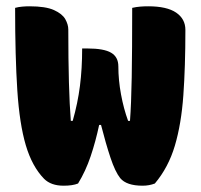

<svg xmlns="http://www.w3.org/2000/svg" viewBox="-20 -580 640 610"><path d="M241 -426H258Q310 -426 333 -412.5Q356 -399 356 -369Q356 -326 364.5 -280Q373 -234 387 -196H393Q397 -249 398.5 -334.5Q400 -420 400 -555Q413 -558 425.5 -559Q438 -560 451 -560Q510 -560 539.5 -540Q569 -520 569 -485Q569 -368 562.5 -277Q556 -186 535.5 -117Q515 -48 472 3Q454 10 433 10Q382 10 362 -14Q346 -34 331 -79Q316 -124 301 -183H295Q284 -131 268 -83.5Q252 -36 228 3Q211 10 182 10Q142 10 120 -12Q82 -51 62 -118.5Q42 -186 35 -293Q28 -400 28 -555Q39 -558 51 -559Q63 -560 74 -560Q125 -560 151.5 -548Q178 -536 187.5 -519Q197 -502 197 -486Q197 -390 199 -318Q201 -246 205 -196H211Q227 -252 234 -307Q241 -362 241 -426Z"/></svg>

Font: Recursive Mn Csl St XBk
Style: Regular
Weight: 1000
Monospace: yes
Version: Version 1.079;hotconv 1.0.112;makeotfexe 2.5.65598; ttfautoh